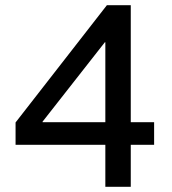

<svg xmlns="http://www.w3.org/2000/svg" viewBox="-20 -720 664 740"><path d="M484 -162V0H386V-162H40V-248L392 -700H484V-249H574V-162ZM144 -249H386V-557H384L144 -251Z"/></svg>

Font: Quantico
Style: Regular
Weight: 400
Designer: Matt Desmond
Foundry: MADtype
Version: Version 2.002